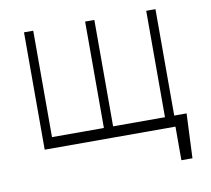

<svg xmlns="http://www.w3.org/2000/svg" viewBox="-78 -633 968 879"><g transform="rotate(-10 406.0 -194.0)"><path d="M756.7 -50.8 747.5 156.2H696V0H88.1V-545.5H131V-50.8H372.2V-545.5H415.1V-50.8H656.2V-545.5H699.2V-50.8Z"/></g></svg>

Font: Inter UI Extra Light
Style: Regular
Weight: 200
Designer: Rasmus Andersson
Foundry: rsms
Version: 3.2;8d6f07862